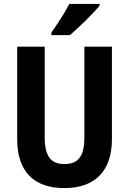

<svg xmlns="http://www.w3.org/2000/svg" viewBox="-20 -953 660 983"><path d="M490 -924V-933H335C312 -888 277 -835 243 -786V-773H338C386 -814 459 -886 490 -924ZM553 -240V-714H412V-250C412 -152 380 -113 310 -113C243 -113 209 -150 209 -249V-714H68V-239C68 -77 152 10 309 10C470 10 553 -81 553 -240Z"/></svg>

Font: Noto Sans Armenian Condensed
Style: Regular
Weight: 400
Width: 3
Designer: Monotype Design Team
Foundry: Monotype Imaging Inc.
Version: Version 2.008